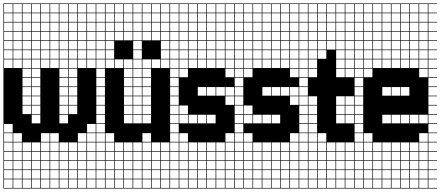

<svg xmlns="http://www.w3.org/2000/svg" viewBox="-20 -827 2558 1115"><path d="M485.7 -803.6V-753.6H535.7V-803.6ZM217.9 -700H267.9V-750H217.9ZM57.1 -700H107.1V-750H57.1ZM432.1 -700H482.1V-750H432.1ZM110.7 -700H160.7V-750H110.7ZM378.6 -700H428.6V-750H378.6ZM485.7 -700H535.7V-750H485.7ZM3.6 -700H53.6V-750H3.6ZM325 -700H375V-750H325ZM164.3 -700H214.3V-750H164.3ZM271.4 -700H321.4V-750H271.4ZM57.1 -646.4H107.1V-696.4H57.1ZM485.7 -646.4H535.7V-696.4H485.7ZM110.7 -646.4H160.7V-696.4H110.7ZM378.6 -646.4H428.6V-696.4H378.6ZM164.3 -646.4H214.3V-696.4H164.3ZM325 -646.4H375V-696.4H325ZM3.6 -646.4H53.6V-696.4H3.6ZM271.4 -646.4H321.4V-696.4H271.4ZM217.9 -646.4H267.9V-696.4H217.9ZM432.1 -646.4H482.1V-696.4H432.1ZM325 -592.9H375V-642.9H325ZM271.4 -592.9H321.4V-642.9H271.4ZM217.9 -592.9H267.9V-642.9H217.9ZM3.6 -592.9H53.6V-642.9H3.6ZM378.6 -592.9H428.6V-642.9H378.6ZM164.3 -592.9H214.3V-642.9H164.3ZM432.1 -592.9H482.1V-642.9H432.1ZM110.7 -592.9H160.7V-642.9H110.7ZM485.7 -592.9H535.7V-642.9H485.7ZM57.1 -592.9H107.1V-642.9H57.1ZM217.9 -539.3H267.9V-589.3H217.9ZM325 -539.3H375V-589.3H325ZM3.6 -539.3H53.6V-589.3H3.6ZM271.4 -539.3H321.4V-589.3H271.4ZM378.6 -539.3H428.6V-589.3H378.6ZM164.3 -539.3H214.3V-589.3H164.3ZM432.1 -539.3H482.1V-589.3H432.1ZM110.7 -539.3H160.7V-589.3H110.7ZM485.7 -539.3H535.7V-589.3H485.7ZM57.1 -539.3H107.1V-589.3H57.1ZM271.4 -485.7H321.4V-535.7H271.4ZM3.6 -485.7H53.6V-535.7H3.6ZM57.1 -485.7H107.1V-535.7H57.1ZM432.1 -485.7H482.1V-535.7H432.1ZM485.7 -485.7H535.7V-535.7H485.7ZM217.9 -485.7H267.9V-535.7H217.9ZM325 -485.7H375V-535.7H325ZM164.3 -485.7H214.3V-535.7H164.3ZM378.6 -485.7H428.6V-535.7H378.6ZM110.7 -485.7H160.7V-535.7H110.7ZM57.1 -432.1H107.1V-482.1H57.1ZM432.1 -432.1H482.1V-482.1H432.1ZM271.4 -432.1H321.4V-482.1H271.4ZM485.7 -432.1H535.7V-482.1H485.7ZM3.6 -432.1H53.6V-482.1H3.6ZM217.9 -432.1H267.9V-482.1H217.9ZM325 -432.1H375V-482.1H325ZM164.3 -432.1H214.3V-482.1H164.3ZM378.6 -432.1H428.6V-482.1H378.6ZM110.7 -432.1H160.7V-482.1H110.7ZM325 -378.6H375V-428.6H325ZM164.3 -378.6H214.3V-428.6H164.3ZM378.6 -378.6H428.6V-428.6H378.6ZM110.7 -378.6H160.7V-428.6H110.7ZM110.7 -325H160.7V-375H110.7ZM164.3 -325H214.3V-375H164.3ZM378.6 -325H428.6V-375H378.6ZM325 -325H375V-375H325ZM325 -271.4H375V-321.4H325ZM110.7 -271.4H160.7V-321.4H110.7ZM378.6 -271.4H428.6V-321.4H378.6ZM164.3 -271.4H214.3V-321.4H164.3ZM378.6 -217.9H428.6V-267.9H378.6ZM164.3 -217.9H214.3V-267.9H164.3ZM325 -217.9H375V-267.9H325ZM110.7 -217.9H160.7V-267.9H110.7ZM325 -164.3H375V-214.3H325ZM164.3 -164.3H214.3V-214.3H164.3ZM110.7 -164.3H160.7V-214.3H110.7ZM378.6 -164.3H428.6V-214.3H378.6ZM164.3 -110.7H214.3V-160.7H164.3ZM325 -110.7H375V-160.7H325ZM3.6 -57.1H53.6V-107.1H3.6ZM485.7 -57.1H535.7V-107.1H485.7ZM485.7 -3.6H535.7V-53.6H485.7ZM3.6 -3.6H53.6V-53.6H3.6ZM57.1 -3.6H107.1V-53.6H57.1ZM271.4 -3.6H321.4V-53.6H271.4ZM217.9 -3.6H267.9V-53.6H217.9ZM432.1 -3.6H482.1V-53.6H432.1ZM378.6 50H428.6V0H378.6ZM325 50H375V0H325ZM3.6 50H53.6V0H3.6ZM271.4 50H321.4V0H271.4ZM485.7 50H535.7V0H485.7ZM110.7 50H160.7V0H110.7ZM57.1 50H107.1V0H57.1ZM217.9 50H267.9V0H217.9ZM164.3 50H214.3V0H164.3ZM432.1 50H482.1V0H432.1ZM378.6 103.6H428.6V53.6H378.6ZM3.6 103.6H53.6V53.6H3.6ZM110.7 103.6H160.7V53.6H110.7ZM271.4 103.6H321.4V53.6H271.4ZM485.7 103.6H535.7V53.6H485.7ZM164.3 103.6H214.3V53.6H164.3ZM217.9 103.6H267.9V53.6H217.9ZM432.1 103.6H482.1V53.6H432.1ZM325 103.6H375V53.6H325ZM57.1 103.6H107.1V53.6H57.1ZM325 210.7H375V160.7H325ZM57.1 210.7H107.1V160.7H57.1ZM217.9 210.7H267.9V160.7H217.9ZM164.3 210.7H214.3V160.7H164.3ZM432.1 210.7H482.1V160.7H432.1ZM485.7 210.7H535.7V160.7H485.7ZM110.7 210.7H160.7V160.7H110.7ZM3.6 210.7H53.6V160.7H3.6ZM378.6 210.7H428.6V160.7H378.6ZM271.4 210.7H321.4V160.7H271.4ZM325 264.3H375V214.3H325ZM57.1 264.3H107.1V214.3H57.1ZM217.9 264.3H267.9V214.3H217.9ZM164.3 264.3H214.3V214.3H164.3ZM485.7 264.3H535.7V214.3H485.7ZM432.1 264.3H482.1V214.3H432.1ZM3.6 264.3H53.6V214.3H3.6ZM110.7 264.3H160.7V214.3H110.7ZM378.6 264.3H428.6V214.3H378.6ZM271.4 264.3H321.4V214.3H271.4ZM432.1 -803.6V-753.6H482.1V-803.6ZM378.6 -803.6V-753.6H428.6V-803.6ZM325 -803.6V-753.6H375V-803.6ZM271.4 -803.6V-753.6H321.4V-803.6ZM217.9 -803.6V-753.6H267.9V-803.6ZM164.3 -803.6V-753.6H214.3V-803.6ZM110.7 -803.6V-753.6H160.7V-803.6ZM57.1 -803.6V-753.6H107.1V-803.6ZM3.6 -803.6V-753.6H53.6V-803.6ZM0 107.1V-807.1H589.3V-803.6H539.3V-753.6H589.3V-750H539.3V-700H589.3V-696.4H539.3V-646.4H589.3V-642.9H539.3V-592.9H589.3V-589.3H539.3V-539.3H589.3V-535.7H539.3V-485.7H589.3V-482.1H539.3V-432.1H589.3V-428.6H539.3V-378.6H589.3V-375H539.3V-325H589.3V-321.4H539.3V-271.4H589.3V-267.9H539.3V-217.9H589.3V-214.3H539.3V-164.3H589.3V-160.7H539.3V-110.7H589.3V-107.1H539.3V-57.1H589.3V-53.6H539.3V-3.6H589.3V0H539.3V50H589.3V53.6H539.3V103.6H589.3V107.1H539.3V157.1H589.3V160.7H539.3V210.7H589.3V214.3H539.3V264.3H589.3V267.9H0V107.1H3.6V157.1H53.6V107.1H57.1V157.1H107.1V107.1H110.7V157.1H160.7V107.1H164.3V157.1H214.3V107.1H217.9V157.1H267.9V107.1ZM321.4 157.1V107.1H271.4V157.1ZM375 157.1V107.1H325V157.1ZM428.6 157.1V107.1H378.6V157.1ZM482.1 157.1V107.1H432.1V157.1ZM535.7 157.1V107.1H485.7V157.1Z M914.3 -803.6V-753.6H964.3V-803.6ZM860.7 -700H910.7V-750H860.7ZM914.3 -700H964.3V-750H914.3ZM807.1 -700H857.1V-750H807.1ZM753.6 -700H803.6V-750H753.6ZM700 -700H750V-750H700ZM646.4 -700H696.4V-750H646.4ZM592.9 -700H642.9V-750H592.9ZM914.3 -646.4H964.3V-696.4H914.3ZM860.7 -646.4H910.7V-696.4H860.7ZM807.1 -646.4H857.1V-696.4H807.1ZM753.6 -646.4H803.6V-696.4H753.6ZM700 -646.4H750V-696.4H700ZM592.9 -646.4H642.9V-696.4H592.9ZM646.4 -646.4H696.4V-696.4H646.4ZM914.3 -592.9H964.3V-642.9H914.3ZM860.7 -592.9H910.7V-642.9H860.7ZM807.1 -592.9H857.1V-642.9H807.1ZM592.9 -592.9H642.9V-642.9H592.9ZM753.6 -592.9H803.6V-642.9H753.6ZM646.4 -592.9H696.4V-642.9H646.4ZM700 -592.9H750V-642.9H700ZM914.3 -539.3H964.3V-589.3H914.3ZM592.9 -539.3H642.9V-589.3H592.9ZM860.7 -539.3H910.7V-589.3H860.7ZM646.4 -539.3H696.4V-589.3H646.4ZM807.1 -539.3H857.1V-589.3H807.1ZM753.6 -539.3H803.6V-589.3H753.6ZM700 -539.3H750V-589.3H700ZM753.6 -485.7H803.6V-535.7H753.6ZM807.1 -485.7H857.1V-535.7H807.1ZM700 -485.7H750V-535.7H700ZM860.7 -485.7H910.7V-535.7H860.7ZM646.4 -485.7H696.4V-535.7H646.4ZM914.3 -485.7H964.3V-535.7H914.3ZM592.9 -485.7H642.9V-535.7H592.9ZM807.1 -432.1H857.1V-482.1H807.1ZM860.7 -432.1H910.7V-482.1H860.7ZM753.6 -432.1H803.6V-482.1H753.6ZM914.3 -432.1H964.3V-482.1H914.3ZM700 -432.1H750V-482.1H700ZM646.4 -432.1H696.4V-482.1H646.4ZM592.9 -432.1H642.9V-482.1H592.9ZM807.1 -378.6H857.1V-428.6H807.1ZM753.6 -378.6H803.6V-428.6H753.6ZM700 -378.6H750V-428.6H700ZM807.1 -325H857.1V-375H807.1ZM700 -325H750V-375H700ZM753.6 -325H803.6V-375H753.6ZM700 -271.4H750V-321.4H700ZM753.6 -271.4H803.6V-321.4H753.6ZM807.1 -271.4H857.1V-321.4H807.1ZM807.1 -217.9H857.1V-267.9H807.1ZM753.6 -217.9H803.6V-267.9H753.6ZM700 -217.9H750V-267.9H700ZM753.6 -164.3H803.6V-214.3H753.6ZM700 -164.3H750V-214.3H700ZM807.1 -164.3H857.1V-214.3H807.1ZM700 -110.7H750V-160.7H700ZM753.6 -110.7H803.6V-160.7H753.6ZM807.1 -110.7H857.1V-160.7H807.1ZM807.1 -3.6H857.1V-53.6H807.1ZM592.9 -3.6H642.9V-53.6H592.9ZM860.7 50H910.7V0H860.7ZM807.1 50H857.1V0H807.1ZM592.9 50H642.9V0H592.9ZM700 50H750V0H700ZM646.4 50H696.4V0H646.4ZM914.3 50H964.3V0H914.3ZM753.6 50H803.6V0H753.6ZM860.7 103.6H910.7V53.6H860.7ZM700 103.6H750V53.6H700ZM592.9 103.6H642.9V53.6H592.9ZM646.4 103.6H696.4V53.6H646.4ZM807.1 103.6H857.1V53.6H807.1ZM914.3 103.6H964.3V53.6H914.3ZM753.6 103.6H803.6V53.6H753.6ZM646.4 157.1H696.4V107.1H646.4ZM700 157.1H750V107.1H700ZM592.9 157.1H642.9V107.1H592.9ZM860.7 157.1H910.7V107.1H860.7ZM807.1 157.1H857.1V107.1H807.1ZM753.6 157.1H803.6V107.1H753.6ZM914.3 157.1H964.3V107.1H914.3ZM592.9 210.7H642.9V160.7H592.9ZM860.7 210.7H910.7V160.7H860.7ZM700 210.7H750V160.7H700ZM807.1 210.7H857.1V160.7H807.1ZM753.6 210.7H803.6V160.7H753.6ZM914.3 210.7H964.3V160.7H914.3ZM646.4 210.7H696.4V160.7H646.4ZM807.1 264.3H857.1V214.3H807.1ZM860.7 264.3H910.7V214.3H860.7ZM592.9 264.3H642.9V214.3H592.9ZM753.6 264.3H803.6V214.3H753.6ZM646.4 264.3H696.4V214.3H646.4ZM700 264.3H750V214.3H700ZM914.3 264.3H964.3V214.3H914.3ZM860.7 -803.6V-753.6H910.7V-803.6ZM807.1 -803.6V-753.6H857.1V-803.6ZM753.6 -803.6V-753.6H803.6V-803.6ZM700 -803.6V-753.6H750V-803.6ZM646.4 -803.6V-753.6H696.4V-803.6ZM592.9 -803.6V-753.6H642.9V-803.6ZM1017.9 -803.6H967.9V-753.6H1017.9V-750H967.9V-700H1017.9V-696.4H967.9V-646.4H1017.9V-642.9H967.9V-592.9H1017.9V-589.3H967.9V-539.3H1017.9V-535.7H967.9V-485.7H1017.9V-482.1H967.9V-432.1H1017.9V-428.6H967.9V-378.6H1017.9V-375H967.9V-325H1017.9V-321.4H967.9V-271.4H1017.9V-267.9H967.9V-217.9H1017.9V-214.3H967.9V-164.3H1017.9V-160.7H967.9V-110.7H1017.9V-107.1H967.9V-57.1H1017.9V-53.6H967.9V-3.6H1017.9V0H967.9V50H1017.9V53.6H967.9V103.6H1017.9V107.1H967.9V157.1H1017.9V160.7H967.9V210.7H1017.9V214.3H967.9V264.3H1017.9V267.9H589.3V-807.1H1017.9ZM803.6 -592.9H857.1V-539.3H803.6ZM857.1 -592.9H910.7V-539.3H857.1ZM857.1 -539.3H910.7V-485.7H857.1ZM803.6 -539.3H857.1V-485.7H803.6ZM642.9 -539.3H696.4V-485.7H642.9ZM696.4 -539.3H750V-485.7H696.4ZM696.4 -592.9H750V-539.3H696.4ZM642.9 -592.9H696.4V-539.3H642.9Z M1289.3 -803.6V-753.6H1339.3V-803.6ZM1289.3 -700H1339.3V-750H1289.3ZM1235.7 -700H1285.7V-750H1235.7ZM1182.1 -700H1232.1V-750H1182.1ZM1128.6 -700H1178.6V-750H1128.6ZM1075 -700H1125V-750H1075ZM1021.4 -700H1071.4V-750H1021.4ZM1289.3 -646.4H1339.3V-696.4H1289.3ZM1235.7 -646.4H1285.7V-696.4H1235.7ZM1182.1 -646.4H1232.1V-696.4H1182.1ZM1021.4 -646.4H1071.4V-696.4H1021.4ZM1128.6 -646.4H1178.6V-696.4H1128.6ZM1075 -646.4H1125V-696.4H1075ZM1289.3 -592.9H1339.3V-642.9H1289.3ZM1021.4 -592.9H1071.4V-642.9H1021.4ZM1235.7 -592.9H1285.7V-642.9H1235.7ZM1075 -592.9H1125V-642.9H1075ZM1182.1 -592.9H1232.1V-642.9H1182.1ZM1128.6 -592.9H1178.6V-642.9H1128.6ZM1182.1 -539.3H1232.1V-589.3H1182.1ZM1128.6 -539.3H1178.6V-589.3H1128.6ZM1235.7 -539.3H1285.7V-589.3H1235.7ZM1075 -539.3H1125V-589.3H1075ZM1289.3 -539.3H1339.3V-589.3H1289.3ZM1021.4 -539.3H1071.4V-589.3H1021.4ZM1235.7 -485.7H1285.7V-535.7H1235.7ZM1182.1 -485.7H1232.1V-535.7H1182.1ZM1289.3 -485.7H1339.3V-535.7H1289.3ZM1128.6 -485.7H1178.6V-535.7H1128.6ZM1075 -485.7H1125V-535.7H1075ZM1021.4 -485.7H1071.4V-535.7H1021.4ZM1128.6 -432.1H1178.6V-482.1H1128.6ZM1182.1 -432.1H1232.1V-482.1H1182.1ZM1289.3 -432.1H1339.3V-482.1H1289.3ZM1235.7 -432.1H1285.7V-482.1H1235.7ZM1075 -432.1H1125V-482.1H1075ZM1021.4 -432.1H1071.4V-482.1H1021.4ZM1289.3 -378.6H1339.3V-428.6H1289.3ZM1021.4 -378.6H1071.4V-428.6H1021.4ZM1128.6 -271.4H1178.6V-321.4H1128.6ZM1289.3 -271.4H1339.3V-321.4H1289.3ZM1182.1 -271.4H1232.1V-321.4H1182.1ZM1235.7 -271.4H1285.7V-321.4H1235.7ZM1289.3 -217.9H1339.3V-267.9H1289.3ZM1021.4 -164.3H1071.4V-214.3H1021.4ZM1075 -110.7H1125V-160.7H1075ZM1128.6 -110.7H1178.6V-160.7H1128.6ZM1182.1 -110.7H1232.1V-160.7H1182.1ZM1021.4 -110.7H1071.4V-160.7H1021.4ZM1021.4 -3.6H1071.4V-53.6H1021.4ZM1289.3 -3.6H1339.3V-53.6H1289.3ZM1182.1 50H1232.1V0H1182.1ZM1128.6 50H1178.6V0H1128.6ZM1075 50H1125V0H1075ZM1235.7 50H1285.7V0H1235.7ZM1021.4 50H1071.4V0H1021.4ZM1289.3 50H1339.3V0H1289.3ZM1289.3 103.6H1339.3V53.6H1289.3ZM1021.4 103.6H1071.4V53.6H1021.4ZM1075 103.6H1125V53.6H1075ZM1128.6 103.6H1178.6V53.6H1128.6ZM1182.1 103.6H1232.1V53.6H1182.1ZM1235.7 103.6H1285.7V53.6H1235.7ZM1021.4 157.1H1071.4V107.1H1021.4ZM1075 157.1H1125V107.1H1075ZM1128.6 157.1H1178.6V107.1H1128.6ZM1235.7 157.1H1285.7V107.1H1235.7ZM1289.3 157.1H1339.3V107.1H1289.3ZM1182.1 157.1H1232.1V107.1H1182.1ZM1021.4 210.7H1071.4V160.7H1021.4ZM1075 210.7H1125V160.7H1075ZM1128.6 210.7H1178.6V160.7H1128.6ZM1182.1 210.7H1232.1V160.7H1182.1ZM1235.7 210.7H1285.7V160.7H1235.7ZM1289.3 210.7H1339.3V160.7H1289.3ZM1075 264.3H1125V214.3H1075ZM1128.6 264.3H1178.6V214.3H1128.6ZM1182.1 264.3H1232.1V214.3H1182.1ZM1021.4 264.3H1071.4V214.3H1021.4ZM1235.7 264.3H1285.7V214.3H1235.7ZM1289.3 264.3H1339.3V214.3H1289.3ZM1235.7 -803.6V-753.6H1285.7V-803.6ZM1182.1 -803.6V-753.6H1232.1V-803.6ZM1128.6 -803.6V-753.6H1178.6V-803.6ZM1075 -803.6V-753.6H1125V-803.6ZM1021.4 -803.6V-753.6H1071.4V-803.6ZM1392.9 -803.6H1342.9V-753.6H1392.9V-750H1342.9V-700H1392.9V-696.4H1342.9V-646.4H1392.9V-642.9H1342.9V-592.9H1392.9V-589.3H1342.9V-539.3H1392.9V-535.7H1342.9V-485.7H1392.9V-482.1H1342.9V-432.1H1392.9V-428.6H1342.9V-378.6H1392.9V-375H1342.9V-325H1392.9V-321.4H1342.9V-271.4H1392.9V-267.9H1342.9V-217.9H1392.9V-214.3H1342.9V-164.3H1392.9V-160.7H1342.9V-110.7H1392.9V-107.1H1342.9V-57.1H1392.9V-53.6H1342.9V-3.6H1392.9V0H1342.9V50H1392.9V53.6H1342.9V103.6H1392.9V107.1H1342.9V157.1H1392.9V160.7H1342.9V210.7H1392.9V214.3H1342.9V264.3H1392.9V267.9H1017.9V-807.1H1392.9Z M1664.3 -803.6V-753.6H1714.3V-803.6ZM1664.3 -700H1714.3V-750H1664.3ZM1610.7 -700H1660.7V-750H1610.7ZM1557.1 -700H1607.1V-750H1557.1ZM1503.6 -700H1553.6V-750H1503.6ZM1450 -700H1500V-750H1450ZM1396.4 -700H1446.4V-750H1396.4ZM1664.3 -646.4H1714.3V-696.4H1664.3ZM1610.7 -646.4H1660.7V-696.4H1610.7ZM1557.1 -646.4H1607.1V-696.4H1557.1ZM1396.4 -646.4H1446.4V-696.4H1396.4ZM1503.6 -646.4H1553.6V-696.4H1503.6ZM1450 -646.4H1500V-696.4H1450ZM1664.3 -592.9H1714.3V-642.9H1664.3ZM1396.4 -592.9H1446.4V-642.9H1396.4ZM1610.7 -592.9H1660.7V-642.9H1610.7ZM1450 -592.9H1500V-642.9H1450ZM1557.1 -592.9H1607.1V-642.9H1557.1ZM1503.6 -592.9H1553.6V-642.9H1503.6ZM1557.1 -539.3H1607.1V-589.3H1557.1ZM1503.6 -539.3H1553.6V-589.3H1503.6ZM1610.7 -539.3H1660.7V-589.3H1610.7ZM1450 -539.3H1500V-589.3H1450ZM1664.3 -539.3H1714.3V-589.3H1664.3ZM1396.4 -539.3H1446.4V-589.3H1396.4ZM1610.7 -485.7H1660.7V-535.7H1610.7ZM1557.1 -485.7H1607.1V-535.7H1557.1ZM1664.3 -485.7H1714.3V-535.7H1664.3ZM1503.6 -485.7H1553.6V-535.7H1503.6ZM1450 -485.7H1500V-535.7H1450ZM1396.4 -485.7H1446.4V-535.7H1396.4ZM1503.6 -432.1H1553.6V-482.1H1503.6ZM1557.1 -432.1H1607.1V-482.1H1557.1ZM1664.3 -432.1H1714.3V-482.1H1664.3ZM1610.7 -432.1H1660.7V-482.1H1610.7ZM1450 -432.1H1500V-482.1H1450ZM1396.4 -432.1H1446.4V-482.1H1396.4ZM1664.3 -378.6H1714.3V-428.6H1664.3ZM1396.4 -378.6H1446.4V-428.6H1396.4ZM1503.6 -271.4H1553.6V-321.4H1503.6ZM1664.3 -271.4H1714.3V-321.4H1664.3ZM1557.1 -271.4H1607.1V-321.4H1557.1ZM1610.7 -271.4H1660.7V-321.4H1610.7ZM1664.3 -217.9H1714.3V-267.9H1664.3ZM1396.4 -164.3H1446.4V-214.3H1396.4ZM1450 -110.7H1500V-160.7H1450ZM1503.6 -110.7H1553.6V-160.7H1503.6ZM1557.1 -110.7H1607.1V-160.7H1557.1ZM1396.4 -110.7H1446.4V-160.7H1396.4ZM1396.4 -3.6H1446.4V-53.6H1396.4ZM1664.3 -3.6H1714.3V-53.6H1664.3ZM1557.1 50H1607.1V0H1557.1ZM1503.6 50H1553.6V0H1503.6ZM1450 50H1500V0H1450ZM1610.7 50H1660.7V0H1610.7ZM1396.4 50H1446.4V0H1396.4ZM1664.3 50H1714.3V0H1664.3ZM1664.3 103.6H1714.3V53.6H1664.3ZM1396.4 103.6H1446.4V53.6H1396.4ZM1450 103.6H1500V53.6H1450ZM1503.6 103.6H1553.6V53.6H1503.6ZM1557.1 103.6H1607.1V53.6H1557.1ZM1610.7 103.6H1660.7V53.6H1610.7ZM1396.4 157.1H1446.4V107.1H1396.4ZM1450 157.1H1500V107.1H1450ZM1503.6 157.1H1553.6V107.1H1503.6ZM1610.7 157.1H1660.7V107.1H1610.7ZM1664.3 157.1H1714.3V107.1H1664.3ZM1557.1 157.1H1607.1V107.1H1557.1ZM1396.4 210.7H1446.4V160.7H1396.4ZM1450 210.7H1500V160.7H1450ZM1503.6 210.7H1553.6V160.7H1503.6ZM1557.1 210.7H1607.1V160.7H1557.1ZM1610.7 210.7H1660.7V160.7H1610.7ZM1664.3 210.7H1714.3V160.7H1664.3ZM1450 264.3H1500V214.3H1450ZM1503.6 264.3H1553.6V214.3H1503.6ZM1557.1 264.3H1607.1V214.3H1557.1ZM1396.4 264.3H1446.4V214.3H1396.4ZM1610.7 264.3H1660.7V214.3H1610.7ZM1664.3 264.3H1714.3V214.3H1664.3ZM1610.7 -803.6V-753.6H1660.7V-803.6ZM1557.1 -803.6V-753.6H1607.1V-803.6ZM1503.6 -803.6V-753.6H1553.6V-803.6ZM1450 -803.6V-753.6H1500V-803.6ZM1396.4 -803.6V-753.6H1446.4V-803.6ZM1767.9 -803.6H1717.9V-753.6H1767.9V-750H1717.9V-700H1767.9V-696.4H1717.9V-646.4H1767.9V-642.9H1717.9V-592.9H1767.9V-589.3H1717.9V-539.3H1767.9V-535.7H1717.9V-485.7H1767.9V-482.1H1717.9V-432.1H1767.9V-428.6H1717.9V-378.6H1767.9V-375H1717.9V-325H1767.9V-321.4H1717.9V-271.4H1767.9V-267.9H1717.9V-217.9H1767.9V-214.3H1717.9V-164.3H1767.9V-160.7H1717.9V-110.7H1767.9V-107.1H1717.9V-57.1H1767.9V-53.6H1717.9V-3.6H1767.9V0H1717.9V50H1767.9V53.6H1717.9V103.6H1767.9V107.1H1717.9V157.1H1767.9V160.7H1717.9V210.7H1767.9V214.3H1717.9V264.3H1767.9V267.9H1392.9V-807.1H1767.9Z M1985.7 -803.6V-753.6H2035.7V-803.6ZM1985.7 -700H2035.7V-750H1985.7ZM1932.1 -700H1982.1V-750H1932.1ZM1878.6 -700H1928.6V-750H1878.6ZM1825 -700H1875V-750H1825ZM1771.4 -700H1821.4V-750H1771.4ZM1985.7 -646.4H2035.7V-696.4H1985.7ZM1932.1 -646.4H1982.1V-696.4H1932.1ZM1878.6 -646.4H1928.6V-696.4H1878.6ZM1825 -646.4H1875V-696.4H1825ZM1771.4 -646.4H1821.4V-696.4H1771.4ZM1985.7 -592.9H2035.7V-642.9H1985.7ZM1932.1 -592.9H1982.1V-642.9H1932.1ZM1878.6 -592.9H1928.6V-642.9H1878.6ZM1825 -592.9H1875V-642.9H1825ZM1771.4 -592.9H1821.4V-642.9H1771.4ZM1985.7 -539.3H2035.7V-589.3H1985.7ZM1932.1 -539.3H1982.1V-589.3H1932.1ZM1878.6 -539.3H1928.6V-589.3H1878.6ZM1825 -539.3H1875V-589.3H1825ZM1771.4 -539.3H1821.4V-589.3H1771.4ZM1932.1 -485.7H1982.1V-535.7H1932.1ZM1985.7 -485.7H2035.7V-535.7H1985.7ZM1825 -485.7H1875V-535.7H1825ZM1771.4 -485.7H1821.4V-535.7H1771.4ZM1985.7 -432.1H2035.7V-482.1H1985.7ZM1932.1 -432.1H1982.1V-482.1H1932.1ZM1771.4 -432.1H1821.4V-482.1H1771.4ZM1985.7 -378.6H2035.7V-428.6H1985.7ZM1932.1 -378.6H1982.1V-428.6H1932.1ZM1771.4 -378.6H1821.4V-428.6H1771.4ZM1932.1 -217.9H1982.1V-267.9H1932.1ZM1985.7 -217.9H2035.7V-267.9H1985.7ZM1771.4 -217.9H1821.4V-267.9H1771.4ZM1932.1 -164.3H1982.1V-214.3H1932.1ZM1771.4 -164.3H1821.4V-214.3H1771.4ZM1985.7 -164.3H2035.7V-214.3H1985.7ZM1771.4 -110.7H1821.4V-160.7H1771.4ZM1932.1 -110.7H1982.1V-160.7H1932.1ZM1985.7 -110.7H2035.7V-160.7H1985.7ZM1771.4 -57.1H1821.4V-107.1H1771.4ZM1825 -3.6H1875V-53.6H1825ZM1771.4 -3.6H1821.4V-53.6H1771.4ZM1932.1 50H1982.1V0H1932.1ZM1825 50H1875V0H1825ZM1985.7 50H2035.7V0H1985.7ZM1771.4 50H1821.4V0H1771.4ZM1878.6 50H1928.6V0H1878.6ZM1932.1 103.6H1982.1V53.6H1932.1ZM1771.4 103.6H1821.4V53.6H1771.4ZM1878.6 103.6H1928.6V53.6H1878.6ZM1985.7 103.6H2035.7V53.6H1985.7ZM1825 103.6H1875V53.6H1825ZM1771.4 157.1H1821.4V107.1H1771.4ZM1985.7 157.1H2035.7V107.1H1985.7ZM1825 157.1H1875V107.1H1825ZM1932.1 157.1H1982.1V107.1H1932.1ZM1878.6 157.1H1928.6V107.1H1878.6ZM1771.4 210.7H1821.4V160.7H1771.4ZM1825 210.7H1875V160.7H1825ZM1985.7 210.7H2035.7V160.7H1985.7ZM1932.1 210.7H1982.1V160.7H1932.1ZM1878.6 210.7H1928.6V160.7H1878.6ZM1771.4 264.3H1821.4V214.3H1771.4ZM1825 264.3H1875V214.3H1825ZM1932.1 264.3H1982.1V214.3H1932.1ZM1985.7 264.3H2035.7V214.3H1985.7ZM1878.6 264.3H1928.6V214.3H1878.6ZM1932.1 -803.6V-753.6H1982.1V-803.6ZM1878.6 -803.6V-753.6H1928.6V-803.6ZM1825 -803.6V-753.6H1875V-803.6ZM1771.4 -803.6V-753.6H1821.4V-803.6ZM2089.3 -803.6H2039.3V-753.6H2089.3V-750H2039.3V-700H2089.3V-696.4H2039.3V-646.4H2089.3V-642.9H2039.3V-592.9H2089.3V-589.3H2039.3V-539.3H2089.3V-535.7H2039.3V-485.7H2089.3V-482.1H2039.3V-432.1H2089.3V-428.6H2039.3V-378.6H2089.3V-375H2039.3V-325H2089.3V-321.4H2039.3V-271.4H2089.3V-267.9H2039.3V-217.9H2089.3V-214.3H2039.3V-164.3H2089.3V-160.7H2039.3V-110.7H2089.3V-107.1H2039.3V-57.1H2089.3V-53.6H2039.3V-3.6H2089.3V0H2039.3V50H2089.3V53.6H2039.3V103.6H2089.3V107.1H2039.3V157.1H2089.3V160.7H2039.3V210.7H2089.3V214.3H2039.3V264.3H2089.3V267.9H1767.9V-807.1H2089.3Z M2414.3 -803.6V-753.6H2464.3V-803.6ZM2414.3 -700H2464.3V-750H2414.3ZM2360.7 -700H2410.7V-750H2360.7ZM2307.1 -700H2357.1V-750H2307.1ZM2253.6 -700H2303.6V-750H2253.6ZM2200 -700H2250V-750H2200ZM2146.4 -700H2196.4V-750H2146.4ZM2092.9 -700H2142.9V-750H2092.9ZM2414.3 -646.4H2464.3V-696.4H2414.3ZM2360.7 -646.4H2410.7V-696.4H2360.7ZM2307.1 -646.4H2357.1V-696.4H2307.1ZM2253.6 -646.4H2303.6V-696.4H2253.6ZM2200 -646.4H2250V-696.4H2200ZM2146.4 -646.4H2196.4V-696.4H2146.4ZM2092.9 -646.4H2142.9V-696.4H2092.9ZM2414.3 -592.9H2464.3V-642.9H2414.3ZM2360.7 -592.9H2410.7V-642.9H2360.7ZM2307.1 -592.9H2357.1V-642.9H2307.1ZM2253.6 -592.9H2303.6V-642.9H2253.6ZM2200 -592.9H2250V-642.9H2200ZM2146.4 -592.9H2196.4V-642.9H2146.4ZM2092.9 -592.9H2142.9V-642.9H2092.9ZM2146.4 -539.3H2196.4V-589.3H2146.4ZM2307.1 -539.3H2357.1V-589.3H2307.1ZM2253.6 -539.3H2303.6V-589.3H2253.6ZM2360.7 -539.3H2410.7V-589.3H2360.7ZM2414.3 -539.3H2464.3V-589.3H2414.3ZM2200 -539.3H2250V-589.3H2200ZM2092.9 -539.3H2142.9V-589.3H2092.9ZM2360.7 -485.7H2410.7V-535.7H2360.7ZM2307.1 -485.7H2357.1V-535.7H2307.1ZM2414.3 -485.7H2464.3V-535.7H2414.3ZM2253.6 -485.7H2303.6V-535.7H2253.6ZM2200 -485.7H2250V-535.7H2200ZM2146.4 -485.7H2196.4V-535.7H2146.4ZM2092.9 -485.7H2142.9V-535.7H2092.9ZM2414.3 -432.1H2464.3V-482.1H2414.3ZM2360.7 -432.1H2410.7V-482.1H2360.7ZM2307.1 -432.1H2357.1V-482.1H2307.1ZM2253.6 -432.1H2303.6V-482.1H2253.6ZM2200 -432.1H2250V-482.1H2200ZM2146.4 -432.1H2196.4V-482.1H2146.4ZM2092.9 -432.1H2142.9V-482.1H2092.9ZM2414.3 -378.6H2464.3V-428.6H2414.3ZM2092.9 -378.6H2142.9V-428.6H2092.9ZM2253.6 -271.4H2303.6V-321.4H2253.6ZM2307.1 -271.4H2357.1V-321.4H2307.1ZM2200 -271.4H2250V-321.4H2200ZM2200 -110.7H2250V-160.7H2200ZM2253.6 -110.7H2303.6V-160.7H2253.6ZM2307.1 -110.7H2357.1V-160.7H2307.1ZM2360.7 -110.7H2410.7V-160.7H2360.7ZM2414.3 -110.7H2464.3V-160.7H2414.3ZM2092.9 -3.6H2142.9V-53.6H2092.9ZM2414.3 -3.6H2464.3V-53.6H2414.3ZM2307.1 50H2357.1V0H2307.1ZM2092.9 50H2142.9V0H2092.9ZM2360.7 50H2410.7V0H2360.7ZM2200 50H2250V0H2200ZM2414.3 50H2464.3V0H2414.3ZM2146.4 50H2196.4V0H2146.4ZM2253.6 50H2303.6V0H2253.6ZM2146.4 103.6H2196.4V53.6H2146.4ZM2253.6 103.6H2303.6V53.6H2253.6ZM2414.3 103.6H2464.3V53.6H2414.3ZM2360.7 103.6H2410.7V53.6H2360.7ZM2092.9 103.6H2142.9V53.6H2092.9ZM2307.1 103.6H2357.1V53.6H2307.1ZM2200 103.6H2250V53.6H2200ZM2146.4 157.1H2196.4V107.1H2146.4ZM2092.9 157.1H2142.9V107.1H2092.9ZM2414.3 157.1H2464.3V107.1H2414.3ZM2253.6 157.1H2303.6V107.1H2253.6ZM2360.7 157.1H2410.7V107.1H2360.7ZM2200 157.1H2250V107.1H2200ZM2307.1 157.1H2357.1V107.1H2307.1ZM2253.6 210.7H2303.6V160.7H2253.6ZM2414.3 210.7H2464.3V160.7H2414.3ZM2146.4 210.7H2196.4V160.7H2146.4ZM2360.7 210.7H2410.7V160.7H2360.7ZM2200 210.7H2250V160.7H2200ZM2307.1 210.7H2357.1V160.7H2307.1ZM2092.9 210.7H2142.9V160.7H2092.9ZM2200 264.3H2250V214.3H2200ZM2414.3 264.3H2464.3V214.3H2414.3ZM2253.6 264.3H2303.6V214.3H2253.6ZM2146.4 264.3H2196.4V214.3H2146.4ZM2360.7 264.3H2410.7V214.3H2360.7ZM2092.9 264.3H2142.9V214.3H2092.9ZM2307.1 264.3H2357.1V214.3H2307.1ZM2360.7 -803.6V-753.6H2410.7V-803.6ZM2307.1 -803.6V-753.6H2357.1V-803.6ZM2253.6 -803.6V-753.6H2303.6V-803.6ZM2200 -803.6V-753.6H2250V-803.6ZM2146.4 -803.6V-753.6H2196.4V-803.6ZM2092.9 -803.6V-753.6H2142.9V-803.6ZM2517.9 -803.6H2467.9V-753.6H2517.9V-750H2467.9V-700H2517.9V-696.4H2467.9V-646.4H2517.9V-642.9H2467.9V-592.9H2517.9V-589.3H2467.9V-539.3H2517.9V-535.7H2467.9V-485.7H2517.9V-482.1H2467.9V-432.1H2517.9V-428.6H2467.9V-378.6H2517.9V-375H2467.9V-325H2517.9V-321.4H2467.9V-271.4H2517.9V-267.9H2467.9V-217.9H2517.9V-214.3H2467.9V-164.3H2517.9V-160.7H2467.9V-110.7H2517.9V-107.1H2467.9V-57.1H2517.9V-53.6H2467.9V-3.6H2517.9V0H2467.9V50H2517.9V53.6H2467.9V103.6H2517.9V107.1H2467.9V157.1H2517.9V160.7H2467.9V210.7H2517.9V214.3H2467.9V264.3H2517.9V267.9H2089.3V-807.1H2517.9Z"/></svg>

Font: Jersey 10 Charted
Style: Regular
Weight: 400
Designer: Sarah Cadigan-Fried
Version: Version 1.000; ttfautohint (v1.8.4.7-5d5b)